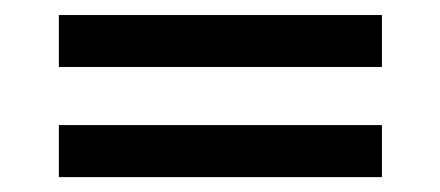

<svg xmlns="http://www.w3.org/2000/svg" viewBox="-20 -361 591 258"><path d="M493.2 -192.9V-123H59.1V-192.9ZM493.2 -340.8V-271H59.1V-340.8Z"/></svg>

Font: Linux Biolinum O
Style: Bold
Weight: 700
Designer: Philipp H. Poll
Foundry: Philipp H. Poll
Version: Version 1.3.2